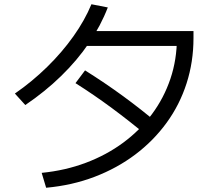

<svg xmlns="http://www.w3.org/2000/svg" viewBox="-20 -839 1040 903"><path d="M176 -26Q287 -37 384 -73.5Q481 -110 559.5 -168Q638 -226 694.5 -302Q751 -378 781.5 -468.5Q812 -559 812 -660L845 -623H361V-693H890V-660Q890 -548 857.5 -447Q825 -346 763.5 -261.5Q702 -177 616.5 -112.5Q531 -48 425 -7.5Q319 33 197 44ZM50 -399Q131 -455 201.5 -524Q272 -593 325.5 -668.5Q379 -744 410 -819L487 -804Q454 -718 398.5 -636.5Q343 -555 267.5 -481.5Q192 -408 99 -345ZM676 -197Q591 -268 506.5 -330.5Q422 -393 335 -448L380 -508Q474 -449 559.5 -386.5Q645 -324 724 -257Z"/></svg>

Font: M PLUS 2 Thin
Style: Regular
Weight: 400
Version: Version 1.001